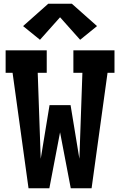

<svg xmlns="http://www.w3.org/2000/svg" viewBox="-20 -1003 640 1023"><path d="M132 0 47 -615H10V-735H229V-615H181L197 -157L244 -443H356L403 -157L419 -615H371V-735H590V-615H553L468 0H357L300 -298L243 0ZM193 -791 103 -864 237 -983H363L497 -864L407 -791L300 -911Z"/></svg>

Font: Iosevka Slab Heavy Extended
Style: Regular
Weight: 900
Width: 7
Monospace: yes
Designer: Belleve Invis
Foundry: Belleve Invis
Version: Version 11.1.0; ttfautohint (v1.8.3)